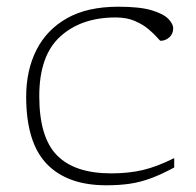

<svg xmlns="http://www.w3.org/2000/svg" viewBox="-20 -542 584 572"><path d="M332.5 -522Q398 -522 433.2 -511Q468.5 -500 482.2 -485Q496 -470 496 -458Q496 -441 484.5 -430.8Q473 -420.5 458.5 -420.5Q456.5 -420.5 447.5 -431Q438.5 -441.5 422.2 -455.2Q406 -469 381.8 -479.5Q357.5 -490 324.5 -490Q222 -490 159.5 -433.2Q97 -376.5 97 -255.5Q97 -133 149.8 -79.2Q202.5 -25.5 311.5 -25.5Q363.5 -25.5 405.8 -35.5Q448 -45.5 499 -71V-43Q460 -22 428.5 -10.5Q397 1 366 5.5Q335 10 296.5 10Q180.5 10 119.2 -53.8Q58 -117.5 58 -254Q58 -332.5 88.5 -393Q119 -453.5 179.8 -487.8Q240.5 -522 332.5 -522Z"/></svg>

Font: Newsreader Caption ExtraLight
Style: Regular
Weight: 275
Designer: Hugues Gentile
Foundry: Production Type
Version: Version 1.001